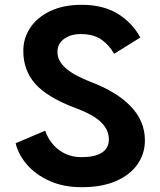

<svg xmlns="http://www.w3.org/2000/svg" viewBox="-20 -766 667 799"><path d="M320 13Q245 13 187.5 -12.5Q130 -38 93.5 -79.5Q57 -121 45 -170L168 -222Q186 -171 226 -141.5Q266 -112 320 -112Q374 -112 403.5 -130.5Q433 -149 433 -186Q433 -226 400 -258Q367 -290 290 -318Q175 -362 126 -418Q77 -474 77 -554Q77 -608 106.5 -651.5Q136 -695 190.5 -720.5Q245 -746 320 -746Q409 -746 469.5 -709Q530 -672 564 -610L455 -542Q435 -578 403 -600.5Q371 -623 323 -624Q278 -626 248.5 -605.5Q219 -585 219 -550Q219 -512 254.5 -481.5Q290 -451 358 -425Q468 -383 525.5 -322Q583 -261 583 -182Q583 -126 552 -82Q521 -38 462.5 -12.5Q404 13 320 13Z"/></svg>

Font: Kreadon
Style: Bold
Weight: 700
Designer: Reiya WATANABE
Foundry: StudioGnu
Version: Version 1.003; ttfautohint (v1.8.4.7-5d5b);gftools[0.9.32]